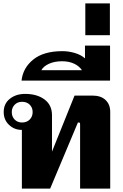

<svg xmlns="http://www.w3.org/2000/svg" viewBox="-20 -1121 730 1141"><path d="M110 -349Q65 -349 33.5 -379Q2 -409 2 -455Q2 -505 38.5 -534Q75 -563 129 -563Q200 -563 244.5 -530Q289 -497 289 -436V-220L423 -553H529Q580 -553 607.5 -526.5Q635 -500 635 -457V0H456V-381Q456 -388 454.5 -390.5Q453 -393 449 -393H443L278 0H110ZM174 -455Q174 -481 157 -498.5Q140 -516 111 -516Q84 -516 67 -498.5Q50 -481 50 -455Q50 -428 67 -410.5Q84 -393 111 -393Q139 -393 156.5 -410.5Q174 -428 174 -455Z M351 -817Q388 -817 425 -806Q462 -795 485 -774V-850H634V-642H108Q116 -717 177.5 -767Q239 -817 351 -817ZM467 -704Q450 -729 419.5 -743Q389 -757 349 -757Q304 -757 271 -742Q238 -727 226 -704Z M487 -1101H633V-912H487Z"/></svg>

Font: Taviraj
Style: Bold
Weight: 700
Designer: Katatrad Team
Foundry: CadsonDemak
Version: Version 1.001